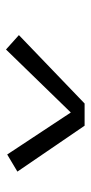

<svg xmlns="http://www.w3.org/2000/svg" viewBox="149 -904 302 640"><g transform="rotate(90 300.0 -584.0)"><path d="M145 -453 97 -496 325 -715H399L552 -491L495 -457L355 -669Z"/></g></svg>

Font: Iosevka Aile Light Oblique
Style: Regular
Weight: 300
Italic angle: -9°
Designer: Belleve Invis
Foundry: Belleve Invis
Version: Version 31.1.0; ttfautohint (v1.8.4)